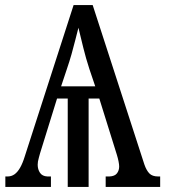

<svg xmlns="http://www.w3.org/2000/svg" viewBox="-20 -734 662 754"><path d="M1 0V-41H10Q25 -41 37 -49.5Q49 -58 59 -75.5Q69 -93 77 -119L269 -714H344L547 -88Q555 -65 566.5 -53Q578 -41 601 -41H609V0H395V-41H410Q431 -42 439.5 -53.5Q448 -65 448 -80Q448 -88 445.5 -100.5Q443 -113 439 -126L370 -347H328V0H246V-347H204L137 -131Q135 -123 132.5 -114.5Q130 -106 129 -99.5Q128 -93 128 -87Q128 -69 137 -55.5Q146 -42 166 -41H180V0ZM220 -395H354L331 -463Q317 -506 307 -547Q297 -588 288 -625Q282 -602 275.5 -576Q269 -550 261 -521.5Q253 -493 242 -461Z"/></svg>

Font: Noto Serif Condensed
Style: Regular
Weight: 400
Width: 3
Designer: Monotype Design Team
Foundry: Monotype Imaging Inc.
Version: Version 2.015